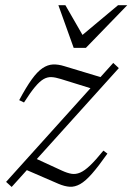

<svg xmlns="http://www.w3.org/2000/svg" viewBox="-20 -710 510 740"><path d="M3.5 -9 416.5 -467.5 438 -447.5 25 10.5ZM72.5 -315 54 -324Q81 -374.5 102.5 -404.2Q124 -434 143.8 -447.2Q163.5 -460.5 183.8 -461.5Q204 -462.5 228 -455L383.5 -408L345 -365L214.5 -405.5Q194 -412 178.2 -412.8Q162.5 -413.5 147.5 -404.8Q132.5 -396 114.8 -374.8Q97 -353.5 72.5 -315ZM205.5 -1.5 68 -61 111 -102 218.5 -52.5Q239 -43 255.5 -40.2Q272 -37.5 289 -44.8Q306 -52 327.2 -72.2Q348.5 -92.5 378.5 -129.5L394 -118Q359.5 -69 334.5 -40.5Q309.5 -12 289 -0.5Q268.5 11 248.8 9.8Q229 8.5 205.5 -1.5ZM470.5 -690 311 -525.5H264L205 -690H232L304 -565H285.5L435 -690Z"/></svg>

Font: Newsreader Light
Style: Italic
Weight: 300
Italic angle: -17°
Designer: Hugues Gentile
Foundry: Production Type
Version: Version 1.003